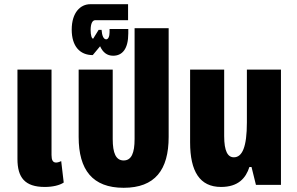

<svg xmlns="http://www.w3.org/2000/svg" viewBox="-20 -879 1412 913"><path d="M193 10C231 10 264 2 283 -11L271 -113C264 -109 253 -106 247 -106C231 -106 225 -118 225 -142V-548H63V-123C63 -35 98 10 193 10Z M568 14C717 14 782 -71 782 -228V-745H620V-218C620 -151 605 -116 568 -116C531 -116 516 -151 516 -218V-548H354V-228C354 -71 420 14 568 14Z M518 -614C562 -614 590 -647 590 -720V-741H501V-726C501 -706 495 -692 485 -692C472 -692 465 -710 463 -737H449L423 -695C416 -695 411 -712 411 -736C411 -768 420 -783 433 -783H589V-859H409C363 -859 321 -820 321 -738C321 -659 360 -617 421 -617L456 -659C469 -630 489 -614 518 -614Z M1031 10C1113 10 1149 -32 1166 -85H1176L1197 0H1316V-548H1154V-297C1154 -180 1132 -131 1092 -131C1063 -131 1046 -160 1046 -232V-548H884V-202C884 -64 930 10 1031 10Z"/></svg>

Font: Noto Sans Thai ExtCond Blk
Style: Regular
Weight: 900
Width: 2
Designer: Monotype Design Team
Foundry: Monotype Imaging Inc.
Version: Version 2.002